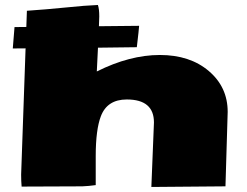

<svg xmlns="http://www.w3.org/2000/svg" viewBox="-20 -741 983 763"><path d="M37.7 -633.4 532.9 -638.4Q531.7 -621.4 524.8 -562.8L523.7 -553.4Q357.8 -550.9 103.6 -549L30.8 -548.4ZM312.5 -717.8 369.1 -721.2Q374.5 -705.1 374.5 -675.8Q374.5 -646.5 364.7 -457Q495.6 -522.5 615.2 -522.5Q734.9 -522.5 809.8 -458.7Q884.8 -395 884.8 -296.4L876 -0.5L581.5 2L591.8 -254.4Q591.8 -345.7 483.9 -345.7Q406.2 -345.7 380.9 -279.3Q360.4 -225.6 360.4 -120.6V-5.4Q332.5 -1.5 307.1 -0.5L65.9 0.5Q64 -21 64 -46.9L86.9 -698.2Q128.4 -700.2 312.5 -717.8Z"/></svg>

Font: Seymour One
Style: Book
Weight: 400
Designer: vernon adams
Foundry: vernon adams
Version: Version 1.000; ttfautohint (v0.93) -l 8 -r 50 -G 200 -x 0 -w